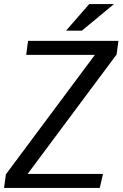

<svg xmlns="http://www.w3.org/2000/svg" viewBox="-37 -925 603 945"><path d="M101 -724H546L537 -657L99 -69H470L454 0H-17L-8 -67L430 -655H92ZM402 -905H524L366 -774H288Z"/></svg>

Font: Rosario Light
Style: Italic
Weight: 300
Italic angle: -8.05°
Designer: Hector Gatti
Foundry: Omnibus Type
Version: Version 1.101; ttfautohint (v1.8.1.43-b0c9)